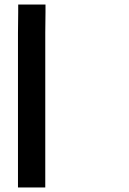

<svg xmlns="http://www.w3.org/2000/svg" viewBox="-20 -819 569 844"><path d="M59 5V-4V-29V-121V-397V-674Q60 -727 60 -765V-790V-799H180V-790V-765Q180 -727 179 -674V-397V-120V-29V-4V5Z"/></svg>

Font: FoundationLogo
Style: Medium
Weight: 500
Version: Version 0.3